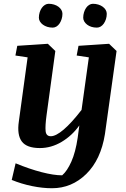

<svg xmlns="http://www.w3.org/2000/svg" viewBox="-20 -772 666 1015"><path d="M71.3 -529.8 232.9 -540.5 272.5 -502.4 226.1 -163.1Q218.3 -105.5 221.2 -78.6Q224.1 -51.8 248.5 -51.8Q275.4 -51.8 316.9 -87.2Q358.4 -122.6 411.1 -190.9L449.7 -468.8L385.3 -478.5L395 -529.8L556.6 -540.5L596.2 -502.4L534.7 -63Q513.2 71.8 436.3 147.5Q359.4 223.1 254.9 223.1Q205.1 223.1 149.2 211.7Q93.3 200.2 42 179.2L62.5 91.3Q135.7 121.6 200 138.2Q264.2 154.8 308.6 154.8Q335 132.3 357.2 82.5Q379.4 32.7 390.6 -43.5L399.4 -108.9Q361.3 -55.2 306.2 -22.2Q251 10.7 190.9 10.7Q121.1 10.7 95.2 -24.2Q69.3 -59.1 79.6 -129.9L126 -468.8L61.5 -478.5ZM185.5 -678.2Q185.5 -693.4 189.7 -706.8Q193.8 -720.2 200.9 -730.2Q208 -740.2 217.5 -746.1Q227.1 -752 237.3 -752Q252.4 -752 265.9 -747.8Q279.3 -743.7 289.1 -736.3Q298.8 -729 304.4 -719.5Q310.1 -710 310.1 -699.2Q310.1 -684.6 305.9 -671.4Q301.8 -658.2 294.9 -647.9Q288.1 -637.7 278.6 -631.8Q269 -626 258.8 -626Q243.2 -626 230 -630.1Q216.8 -634.3 206.8 -641.6Q196.8 -648.9 191.2 -658.4Q185.5 -668 185.5 -678.2ZM419.9 -678.2Q419.9 -693.4 424.1 -706.8Q428.2 -720.2 435.1 -730.2Q441.9 -740.2 451.4 -746.1Q460.9 -752 471.2 -752Q486.3 -752 499.8 -747.8Q513.2 -743.7 523.2 -736.3Q533.2 -729 538.8 -719.5Q544.4 -710 544.4 -699.2Q544.4 -684.6 540.3 -671.4Q536.1 -658.2 529.1 -647.9Q522 -637.7 512.5 -631.8Q502.9 -626 492.2 -626Q476.6 -626 463.4 -630.1Q450.2 -634.3 440.7 -641.6Q431.2 -648.9 425.5 -658.4Q419.9 -668 419.9 -678.2Z"/></svg>

Font: Noticia Text
Style: Bold Italic
Weight: 700
Italic angle: -8°
Designer: JM Sole
Foundry: JM Sole
Version: Version 1.003